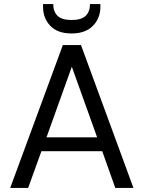

<svg xmlns="http://www.w3.org/2000/svg" viewBox="-20 -921 704 941"><path d="M30 0 288 -700H377L634 0H545L481 -180H183L118 0ZM208 -248H456L332 -594ZM331 -757Q262 -757 226.5 -794.5Q191 -832 191 -887V-901H241Q241 -864 262 -843.5Q283 -823 331 -823Q379 -823 400 -843.5Q421 -864 421 -901H472V-887Q472 -832 435.5 -794.5Q399 -757 331 -757Z"/></svg>

Font: Rethink Sans
Style: Regular
Weight: 400
Designer: The Rethink Sans project authors (Hans Thiessen). DM Sans designed by Colophon Foundry.
Foundry: Rethink Communications LLC
Version: Version 1.001